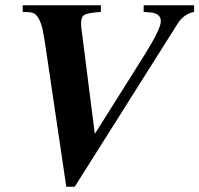

<svg xmlns="http://www.w3.org/2000/svg" viewBox="-20 -689 755 727"><path d="M715 -669V-644Q676 -636 653 -600L263 18H231L155 -495Q147 -551 141.5 -576.5Q136 -602 126 -619.5Q116 -637 103.5 -640.5Q91 -644 66 -644V-669H362V-644Q311 -640 299 -632.5Q287 -625 287 -599Q287 -588 289 -576L339 -182L526 -479Q589 -580 589 -608Q589 -639 548 -642L524 -644V-669Z"/></svg>

Font: STIX MathJax Main
Style: Bold Italic
Weight: 700
Italic angle: -16.33°
Designer: MicroPress Inc., with final additions and corrections provided by Coen Hoffman, Elsevier (retired)
Version: Version 1.1.1